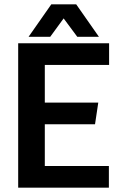

<svg xmlns="http://www.w3.org/2000/svg" viewBox="-20 -867 556 887"><path d="M64 -667H484V-567H187V-393H434L419 -293H187V-100H483V0H64ZM112 -697 217 -847H332L437 -697H337L274 -782L212 -697Z"/></svg>

Font: Epunda Sans SemiBold
Style: Regular
Weight: 600
Designer: Simon Atzbach
Foundry: typofactur
Version: Version 2.204; ttfautohint (v1.8.4.7-5d5b)